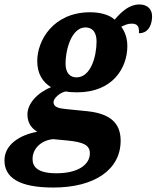

<svg xmlns="http://www.w3.org/2000/svg" viewBox="-85 -601 702 861"><path d="M154 240C339 240 456 160 456 30C456 -50 408 -91 309 -102L210 -112C180 -115 155 -120 155 -143C155 -160 183 -186 210 -191C225 -188 240 -187 261 -187C422 -187 486 -298 486 -394C486 -431 475 -459 459 -481C474 -488 486 -495 505 -495C532 -495 540 -482 538 -452C584 -452 597 -495 597 -528C597 -557 579 -581 540 -581C496 -581 462 -551 429 -513C404 -536 362 -546 319 -546C156 -546 82 -422 82 -327C82 -270 107 -232 144 -210C82 -185 38 -136 38 -88C38 -48 58 -25 82 -10C7 3 -65 46 -65 118C-65 194 -2 240 154 240ZM258 -254C230 -254 209 -273 209 -315C209 -384 238 -478 298 -478C329 -478 348 -457 348 -415C348 -346 321 -254 258 -254ZM168 176C82 176 61 146 61 112C61 65 100 28 153 23L216 29C290 36 318 50 318 87C318 134 270 176 168 176Z"/></svg>

Font: Noto Serif SemiCondensed Extra
Style: Italic
Weight: 800
Width: 4
Italic angle: -12°
Designer: Monotype Design Team
Foundry: Monotype Imaging Inc.
Version: Version 1.901